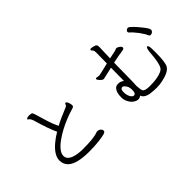

<svg xmlns="http://www.w3.org/2000/svg" viewBox="-13 -1379 2027 2027"><g transform="rotate(-45 1000.0 -366.0)"><path d="M475 -67 508 -66Q671 -66 730 -90L744 -93Q767 -93 783 -80Q799 -67 799 -49Q799 -31 770 -23Q741 -15 681.5 -7.5Q622 0 534.5 0Q447 0 383 -15Q249 -46 245 -153V-156Q245 -236 345 -320Q390 -358 443 -389Q404 -469 352 -648Q339 -686 320 -696Q313 -699 313 -704Q319 -721 360 -720Q378 -719 388.5 -716Q399 -713 408 -683.5Q417 -654 443.5 -565Q470 -476 499 -421Q562 -456 694 -510Q705 -515 708.5 -527.5Q712 -540 720 -543H722Q738 -543 750 -501Q754 -485 754 -472.5Q754 -460 745 -454.5Q736 -449 702 -439.5Q668 -430 616 -409Q498 -361 412 -299Q309 -225 309 -160V-158Q313 -78 475 -67Z M1259 -236Q1234 -232 1234 -189Q1234 -146 1250.5 -115.5Q1267 -85 1289 -85H1292Q1313 -90 1316 -126V-151Q1316 -191 1288 -222Q1276 -236 1262 -236ZM1881 -416Q1874 -413 1862.5 -413Q1851 -413 1844 -428Q1832 -459 1792 -514Q1749 -570 1722 -591Q1713 -599 1713 -609Q1713 -619 1723.5 -628Q1734 -637 1744.5 -637Q1755 -637 1764.5 -630Q1774 -623 1798 -598.5Q1822 -574 1846 -544Q1906 -473 1906 -450Q1906 -427 1881 -416ZM1302 -748Q1306 -759 1317.5 -759Q1329 -759 1353.5 -752.5Q1378 -746 1384.5 -737.5Q1391 -729 1391 -708V-698Q1390 -668 1388.5 -627.5Q1387 -587 1386 -541Q1452 -556 1468 -558.5Q1484 -561 1492.5 -566Q1501 -571 1511 -571Q1530 -567 1546.5 -553.5Q1563 -540 1563 -528Q1563 -510 1532 -506Q1473 -499 1384 -479Q1381 -285 1380.5 -222.5Q1380 -160 1377 -143L1382 -89Q1384 -74 1390 -62Q1402 -37 1479 -37Q1592 -37 1654 -65Q1680 -77 1692 -97Q1719 -146 1728 -284Q1734 -353 1751.5 -353Q1769 -353 1770 -302L1771 -247Q1771 -95 1746 -56Q1719 -8 1610 16Q1563 27 1519 27Q1475 27 1436 22Q1350 13 1332 -39Q1294 -6 1240 -42Q1213 -61 1195.5 -95Q1178 -129 1178 -165Q1178 -201 1184.5 -227Q1191 -253 1207 -272Q1223 -291 1252 -292H1259Q1293 -292 1321 -269Q1323 -355 1323 -465L1302 -460Q1282 -456 1236.5 -445Q1191 -434 1182.5 -434Q1174 -434 1160.5 -445Q1147 -456 1137 -469Q1127 -482 1127 -489Q1127 -499 1139 -499L1169 -494H1178Q1186 -494 1229.5 -504.5Q1273 -515 1294.5 -520Q1316 -525 1324 -527Q1326 -661 1326 -687.5Q1326 -714 1320.5 -722Q1315 -730 1308.5 -736.5Q1302 -743 1302 -748Z"/></g></svg>

Font: ToneOZ-Pinyin-WenKai-Regular
Style: Regular
Weight: 400
Designer: Fontworks Inc.
Foundry: ToneOZ
Version: Version 0.240331